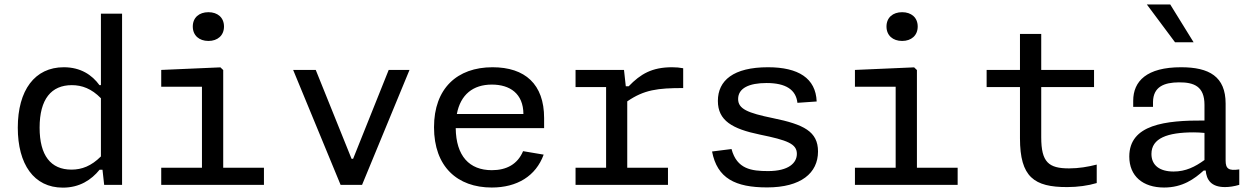

<svg xmlns="http://www.w3.org/2000/svg" viewBox="-20 -826 5620 858"><path d="M59.5 -255.5C59.5 -92.5 131 12.5 261 12.5C335.5 12.5 388 -22 425 -67.5H438L445.5 0H525.5V-765H431V-445.5H424.5C391.5 -491 340.5 -525.5 265 -525.5C135.5 -525.5 59.5 -423 59.5 -255.5ZM157 -255.5C157 -383.5 209.5 -445.5 301 -445.5C346 -445.5 389 -430 431 -387V-127C388 -84 345.5 -68 299.5 -68C206.5 -68 157 -131.5 157 -255.5Z M700.5 0H1159.5V-76.5H977.5V-513L965 -525L700.5 -513.5V-438.5H882.5V-76.5H700.5ZM911.5 -643C952.5 -643 981 -667.5 981 -707.5C981 -747.5 952.5 -771.5 911.5 -771.5C870 -771.5 841.5 -747.5 841.5 -707.5C841.5 -667.5 870 -643 911.5 -643Z M1290 -513.5 1502 0H1598L1810 -513.5H1717L1558 -116.5H1551L1391 -513.5Z M1919.5 -257.5C1919.5 -81 2024 12 2177.5 12C2290.5 12 2374.5 -39 2409.5 -135L2317.5 -150.5C2293 -92 2243.5 -65.5 2178 -65.5C2077.5 -65.5 2018 -128.5 2016.5 -253.5H2411.5V-298.5C2411.5 -449.5 2326.5 -525.5 2181 -525.5C2023 -525.5 1919.5 -431 1919.5 -257.5ZM2021.5 -316.5C2038 -403.5 2094 -448 2178 -448C2258.5 -448 2318.5 -408 2319 -316.5Z M2768.5 -513.5H2552V-437H2688.5V-76.5H2552V0H2965V-76.5H2783V-373C2858.5 -425 2919 -432.5 3033 -432.5V-521C3017.5 -524 3002 -525.5 2983.5 -525.5C2893.5 -525.5 2842.5 -495.5 2789.5 -440.5H2776.5Z M3412 -525.5C3257.5 -525.5 3188 -466.5 3188 -375C3188 -287 3252.5 -250 3376 -224.5C3498 -199.5 3541 -183.5 3541 -138.5C3541 -98 3504.5 -61.5 3412.5 -61.5C3338.5 -61.5 3273 -70 3249 -160L3162 -149C3185 -29 3266 11.5 3408 11.5C3559 11.5 3635.5 -52.5 3635.5 -149C3635.5 -238.5 3571.5 -270 3434.5 -298C3320 -321.5 3278.5 -339.5 3278.5 -383.5C3278.5 -432 3327.5 -455 3405.5 -455C3492 -455 3537 -425 3543.5 -366.5L3629.5 -372.5C3625.5 -476.5 3547.5 -525.5 3412 -525.5Z M3800.5 0H4259.5V-76.5H4077.5V-513L4065 -525L3800.5 -513.5V-438.5H3982.5V-76.5H3800.5ZM4011.5 -643C4052.5 -643 4081 -667.5 4081 -707.5C4081 -747.5 4052.5 -771.5 4011.5 -771.5C3970 -771.5 3941.5 -747.5 3941.5 -707.5C3941.5 -667.5 3970 -643 4011.5 -643Z M4749.5 10C4796 10 4843 3.5 4881 -8V-90.5C4842 -80.5 4800.5 -73.5 4757.5 -73.5C4666 -73.5 4633 -101 4633 -212.5V-437H4869V-513.5H4633V-674.5H4538V-513.5H4389V-437H4538V-208C4538 -35 4601 10.5 4749.5 10Z M5258 -525.5C5104.5 -525.5 5044 -463.5 5044 -375.5V-348.5H5132.5V-370.5C5133.5 -439 5183 -457.5 5248 -458C5316 -458.5 5362.5 -440 5362.5 -357.5V-287.5C5188 -288.5 5026.5 -270 5026.5 -126.5C5026.5 -39 5087 12 5182 12C5265 12 5317.5 -26.5 5359 -64H5368C5371.5 -23 5392 10 5454 10C5473 10 5494.5 7 5518 0V-69C5471 -62 5457 -71.5 5457 -108.5V-363C5457 -484 5383.5 -525.5 5258 -525.5ZM5314 -637 5209.5 -806H5105L5231 -637ZM5125.5 -138C5125.5 -208.5 5197 -234.5 5315 -234.5C5330 -234.5 5346.5 -233.5 5362.5 -232V-111C5320.5 -80.5 5278.5 -59.5 5224.5 -59.5C5162.5 -59.5 5125.5 -87 5125.5 -138Z"/></svg>

Font: Monaspace Neon
Style: Regular
Weight: 400
Designer: Riley Cran & the Lettermatic Team
Foundry: Lettermatic
Version: Version 1.200 (Monaspace Neon)